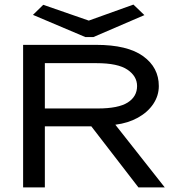

<svg xmlns="http://www.w3.org/2000/svg" viewBox="-20 -819 790 839"><path d="M81 0V-623H400Q537 -623 605.5 -573.5Q674 -524 674 -443Q674 -401 650 -365Q626 -329 583 -305Q540 -281 484 -274L700 0H585L379 -267H176V0ZM176 -345H407Q497 -345 538 -371Q579 -397 579 -443Q579 -486 537 -514.5Q495 -543 402 -543H176ZM563 -799 611 -753 388 -657H353L124 -754L169 -798L368 -729Z"/></svg>

Font: Inconsolata ExtraExpanded Medium
Style: Regular
Weight: 500
Width: 8
Monospace: yes
Designer: Raph Levien, Cyreal, Brenton Simpson
Foundry: Raph Levien, Cyreal, Google
Version: Version 3.001; ttfautohint (v1.8.2.53-6de2)